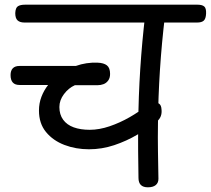

<svg xmlns="http://www.w3.org/2000/svg" viewBox="-20 -784 898 818"><path d="M359 -148Q303 -148 254.5 -166.5Q206 -185 176 -221.5Q146 -258 146 -313Q146 -344 156.5 -371.5Q167 -399 185 -422H63Q44 -422 34.5 -432.5Q25 -443 25 -464Q25 -483 34.5 -493Q44 -503 63 -503H303Q348 -519 396 -517Q422 -516 435.5 -505.5Q449 -495 449 -469Q449 -452 441 -441Q433 -430 421 -425.5Q409 -421 396 -421H299Q272 -409 252.5 -383Q233 -357 233 -328Q233 -296 249 -274Q265 -252 294 -241.5Q323 -231 362 -231Q403 -231 447 -246Q491 -261 532 -284.5Q573 -308 604 -333Q620 -345 634 -347Q648 -349 657.5 -342.5Q667 -336 668 -319Q670 -302 665 -289Q660 -276 649 -267Q612 -238 565.5 -210.5Q519 -183 466.5 -165.5Q414 -148 359 -148ZM610 14Q590 14 580 4Q570 -6 570 -26Q569 -84 568.5 -141.5Q568 -199 569 -256Q570 -373 577.5 -489.5Q585 -606 599 -724Q601 -740 611.5 -748.5Q622 -757 640 -757Q663 -757 674 -747Q685 -737 683 -718Q669 -602 661.5 -487Q654 -372 653 -256Q652 -198 653 -139.5Q654 -81 655 -22Q655 -5 643.5 4.5Q632 14 610 14ZM84 -688Q65 -688 55 -697Q45 -706 45 -728Q46 -751 56.5 -757.5Q67 -764 86 -764H822Q841 -764 850 -756.5Q859 -749 858 -726Q857 -704 848 -696Q839 -688 820 -688Z"/></svg>

Font: Playpen Sans Deva
Style: Regular
Weight: 400
Designer: Pooja Saxena, Gunjan Panchal, Laura Meseguer, Veronika Burian, José Scaglione
Foundry: TypeTogether
Version: Version 2.000